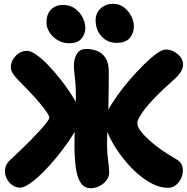

<svg xmlns="http://www.w3.org/2000/svg" viewBox="-20 -973 981 1008"><path d="M861 13Q823 13 784 -6Q745 -25 708 -56.5Q671 -88 639 -126.5Q607 -165 582.5 -204.5Q558 -244 544 -280Q530 -316 530 -341Q530 -361 548.5 -396Q567 -431 597 -473Q627 -515 663.5 -557Q700 -599 736 -634.5Q772 -670 802 -691.5Q832 -713 850 -713Q873 -713 893.5 -702Q914 -691 927.5 -673.5Q941 -656 941 -634Q941 -614 928 -594Q915 -574 892 -554Q867 -532 840 -506.5Q813 -481 788 -455Q763 -429 743.5 -404.5Q724 -380 712.5 -359.5Q701 -339 701 -326Q701 -308 719 -284.5Q737 -261 766 -235Q795 -209 830 -184.5Q865 -160 899 -141Q921 -129 930.5 -115Q940 -101 940 -78Q940 -44 917.5 -15.5Q895 13 861 13ZM86 12Q53 12 29.5 -14.5Q6 -41 6 -74Q6 -91 13 -106.5Q20 -122 45 -144Q68 -166 95 -191.5Q122 -217 147.5 -243.5Q173 -270 194 -293Q215 -316 227 -332.5Q239 -349 239 -356Q239 -364 227.5 -381Q216 -398 198 -420.5Q180 -443 158.5 -466.5Q137 -490 116.5 -511Q96 -532 81 -547Q64 -564 50.5 -582.5Q37 -601 37 -621Q37 -653 62.5 -679.5Q88 -706 122 -706Q141 -706 169.5 -686.5Q198 -667 229.5 -634.5Q261 -602 292 -563.5Q323 -525 348.5 -486.5Q374 -448 389.5 -416Q405 -384 405 -366Q405 -345 387.5 -309.5Q370 -274 340.5 -231.5Q311 -189 276 -146Q241 -103 205 -67.5Q169 -32 137.5 -10Q106 12 86 12ZM457 15Q421 15 402.5 -15Q384 -45 377.5 -96Q371 -147 371 -210Q371 -231 371.5 -254.5Q372 -278 373 -302.5Q374 -327 375 -354Q376 -381 377 -410Q379 -461 378 -495.5Q377 -530 374.5 -553Q372 -576 370 -593.5Q368 -611 368 -629Q368 -664 383.5 -690Q399 -716 433 -716Q463 -716 490 -705.5Q517 -695 534 -669Q551 -643 551 -597Q551 -588 551 -561Q551 -534 550.5 -501.5Q550 -469 549.5 -441Q549 -413 549 -402Q546 -344 544 -295Q542 -246 542 -205Q542 -170 547.5 -132Q553 -94 553 -66Q553 -44 538.5 -25.5Q524 -7 502 4Q480 15 457 15ZM591 -748Q545 -748 513.5 -781.5Q482 -815 482 -867Q482 -905 509 -929Q536 -953 573 -953Q607 -953 631.5 -934Q656 -915 669.5 -887.5Q683 -860 683 -833Q683 -801 662 -774.5Q641 -748 591 -748ZM342 -746Q310 -746 283 -762Q256 -778 240 -803Q224 -828 224 -856Q224 -898 247.5 -922.5Q271 -947 311 -947Q348 -947 374 -928Q400 -909 414 -881Q428 -853 428 -826Q428 -796 408.5 -771Q389 -746 342 -746Z"/></svg>

Font: Shantell Sans ExtraBold
Style: Regular
Weight: 800
Designer: Stephen Nixon, Anya Danilova, Shantell Martin
Foundry: Arrow Type
Version: Version 1.011;[c5ecc13dd]